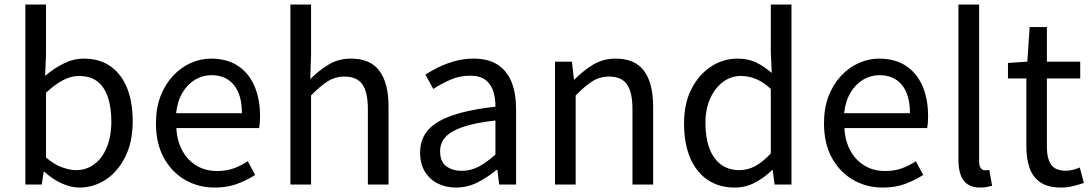

<svg xmlns="http://www.w3.org/2000/svg" viewBox="-20 -816 4827 849"><path d="M330.9 13.4Q293.9 13.4 253.1 -5Q212.4 -23.4 176.9 -56.1H173.2L164.6 0H92.1V-796H183.5V-578.3L179.7 -480.5Q217.2 -513.2 261.3 -535Q305.4 -556.8 350.5 -556.8Q421 -556.8 469.1 -522.5Q517.3 -488.2 542.1 -426.3Q566.8 -364.3 566.8 -280.4Q566.8 -187.9 533.5 -121.7Q500.3 -55.6 446.7 -21.1Q393.1 13.4 330.9 13.4ZM316.3 -63.7Q361 -63.7 396.3 -89.4Q431.6 -115.2 451.9 -163.6Q472.3 -212 472.3 -278.8Q472.3 -339.2 457.7 -384.5Q443.1 -429.8 411.8 -454.9Q380.5 -480.1 328.4 -480.1Q294.3 -480.1 258.3 -461.3Q222.4 -442.4 183.5 -405.9V-119.9Q218.8 -88.7 254.2 -76.2Q289.6 -63.7 316.3 -63.7Z M929.7 13.4Q857.5 13.4 798.4 -20.6Q739.3 -54.6 704.4 -118.2Q669.6 -181.9 669.6 -271Q669.6 -337.5 689.6 -390.1Q709.7 -442.7 744.5 -480.1Q779.4 -517.6 823 -537.2Q866.6 -556.8 913.4 -556.8Q982.6 -556.8 1030.8 -525.7Q1079 -494.5 1104.4 -437.1Q1129.9 -379.7 1129.9 -301.7Q1129.9 -287.4 1128.9 -274.1Q1128 -260.7 1125.6 -249.7H759.9Q763 -192.4 786.3 -149.8Q809.7 -107.2 849.1 -83.5Q888.4 -59.8 940.3 -59.8Q979.8 -59.8 1012.5 -71.2Q1045.1 -82.7 1075.5 -103.1L1108.3 -42.5Q1072.8 -19.4 1029 -3Q985.2 13.4 929.7 13.4ZM758.7 -315.5H1049.7Q1049.7 -397.1 1014.2 -440.3Q978.8 -483.6 914.5 -483.6Q876.5 -483.6 843.1 -463.9Q809.7 -444.3 787.2 -406.9Q764.7 -369.6 758.7 -315.5Z M1264.1 0V-796H1355.5V-578.3L1352 -466.4Q1389.7 -503.9 1432.8 -530.3Q1475.9 -556.8 1532.1 -556.8Q1617.8 -556.8 1658 -502.4Q1698.1 -448 1698.1 -344.1V0H1606.7V-332.4Q1606.7 -408.5 1582.5 -442.9Q1558.3 -477.4 1503.5 -477.4Q1461.9 -477.4 1429 -456.4Q1396.2 -435.5 1355.5 -394V0Z M1996.2 13.4Q1950.9 13.4 1915.1 -4.9Q1879.2 -23.2 1858.4 -57.9Q1837.6 -92.5 1837.6 -141.3Q1837.6 -230.1 1917.5 -277.5Q1997.3 -325 2170.7 -344.2Q2171.1 -379.4 2161.8 -410.5Q2152.5 -441.7 2128.2 -461.5Q2103.9 -481.3 2059 -481.3Q2011.6 -481.3 1970.1 -462.8Q1928.7 -444.3 1896 -422.7L1860.9 -486Q1886 -502.3 1918.8 -518.5Q1951.6 -534.7 1990.9 -545.7Q2030.1 -556.8 2073.5 -556.8Q2140.2 -556.8 2181.8 -529.1Q2223.3 -501.4 2242.7 -451.5Q2262.1 -401.6 2262.1 -334V0H2187.2L2179.5 -64.9H2175.7Q2137.6 -32.7 2092.3 -9.7Q2046.9 13.4 1996.2 13.4ZM2021.8 -60.6Q2061 -60.6 2096.3 -79Q2131.5 -97.4 2170.7 -132.4V-283.2Q2079.7 -273.1 2025.8 -254.3Q1972 -235.5 1949 -209.1Q1926.1 -182.6 1926.1 -147.4Q1926.1 -100.4 1953.9 -80.5Q1981.6 -60.6 2021.8 -60.6Z M2434.1 0V-543.4H2509L2517.7 -464.5H2520.1Q2558.8 -503.1 2602.3 -529.9Q2645.9 -556.8 2702.1 -556.8Q2787.8 -556.8 2828 -502.4Q2868.1 -448 2868.1 -344.1V0H2776.7V-332.4Q2776.7 -408.5 2752.5 -442.9Q2728.3 -477.4 2673.5 -477.4Q2631.9 -477.4 2599 -456.4Q2566.2 -435.5 2525.5 -394V0Z M3228.6 13.4Q3160.7 13.4 3110.3 -19.9Q3059.9 -53.1 3032.3 -116.8Q3004.8 -180.4 3004.8 -271Q3004.8 -359.1 3037.8 -423.2Q3070.9 -487.2 3124.6 -522Q3178.3 -556.8 3240.4 -556.8Q3288 -556.8 3322.6 -540.2Q3357.3 -523.6 3392.6 -493.5L3388.4 -587V-796H3479.8V0H3405L3396.9 -64.1H3394.1Q3362.2 -32.3 3320.2 -9.5Q3278.1 13.4 3228.6 13.4ZM3248.8 -63.7Q3287 -63.7 3320.9 -82.2Q3354.8 -100.8 3388.4 -137.9V-422.9Q3354.4 -454.1 3322 -467.1Q3289.5 -480.1 3255.5 -480.1Q3212.6 -480.1 3177.1 -453.7Q3141.6 -427.3 3120.4 -380.6Q3099.3 -333.9 3099.3 -271.8Q3099.3 -206.8 3116.9 -160.1Q3134.5 -113.4 3168.1 -88.5Q3201.7 -63.7 3248.8 -63.7Z M3883.7 13.4Q3811.5 13.4 3752.4 -20.6Q3693.3 -54.6 3658.4 -118.2Q3623.6 -181.9 3623.6 -271Q3623.6 -337.5 3643.6 -390.1Q3663.7 -442.7 3698.5 -480.1Q3733.4 -517.6 3777 -537.2Q3820.6 -556.8 3867.4 -556.8Q3936.6 -556.8 3984.8 -525.7Q4033 -494.5 4058.4 -437.1Q4083.9 -379.7 4083.9 -301.7Q4083.9 -287.4 4082.9 -274.1Q4082 -260.7 4079.6 -249.7H3713.9Q3717 -192.4 3740.3 -149.8Q3763.7 -107.2 3803.1 -83.5Q3842.4 -59.8 3894.3 -59.8Q3933.8 -59.8 3966.5 -71.2Q3999.1 -82.7 4029.5 -103.1L4062.3 -42.5Q4026.8 -19.4 3983 -3Q3939.2 13.4 3883.7 13.4ZM3712.7 -315.5H4003.7Q4003.7 -397.1 3968.2 -440.3Q3932.8 -483.6 3868.5 -483.6Q3830.5 -483.6 3797.1 -463.9Q3763.7 -444.3 3741.2 -406.9Q3718.7 -369.6 3712.7 -315.5Z M4314.3 13.4Q4280.1 13.4 4258.9 -0.9Q4237.8 -15.3 4227.9 -42.6Q4218.1 -69.9 4218.1 -108.1V-796H4309.5V-102.1Q4309.5 -81.5 4317.3 -72.2Q4325 -62.9 4335 -62.9Q4338.8 -62.9 4342.8 -63.4Q4346.8 -63.9 4354.4 -64.9L4366.9 5.1Q4357.1 8 4344.9 10.7Q4332.7 13.4 4314.3 13.4Z M4672.5 13.4Q4614.9 13.4 4581 -9.3Q4547.2 -32 4532.8 -72.8Q4518.4 -113.5 4518.4 -167.7V-469H4437.1V-537.6L4522.7 -543.4L4533 -696.2H4609.2V-543.4H4756.6V-469H4609.2V-165.4Q4609.2 -116 4627.6 -88.5Q4645.9 -61 4693.4 -61Q4708 -61 4725.1 -65.4Q4742.1 -69.8 4754.5 -75.6L4772.8 -7Q4750.2 0.6 4724.2 7Q4698.2 13.4 4672.5 13.4Z"/></svg>

Font: Shanggu Sans SC VF
Style: Regular
Weight: 250
Designer: GuiWonder
Version: Version 1.021